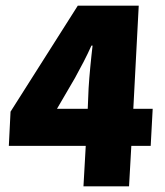

<svg xmlns="http://www.w3.org/2000/svg" viewBox="-20 -654 580 674"><path d="M288 -272 291 -344Q292 -360 293.5 -379.5Q295 -399 297 -419Q299 -439 301 -458.5Q303 -478 305 -494H301Q288 -465 273.5 -437Q259 -409 243 -380L180 -272ZM509 -142H441L433 0H273L281 -142H11L17 -262L253 -634H467L448 -272H516Z"/></svg>

Font: Kilde Sans Black
Style: Regular
Weight: 900
Italic angle: -3°
Designer: Paul D. Hunt
Foundry: Adobe Systems Incorporated
Version: Version 1.050;PS Version 1.000;hotconv 1.0.70;makeotf.lib2.5